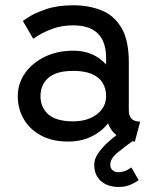

<svg xmlns="http://www.w3.org/2000/svg" viewBox="-20 -538 597 743"><path d="M244.1 9.8Q299.3 9.8 342.3 -13.9Q385.3 -37.6 409.9 -77.4Q434.6 -117.2 434.6 -166Q434.6 -214.8 413.8 -254.6Q393.1 -294.4 354.7 -318.1Q316.4 -341.8 263.7 -341.8Q201.7 -341.8 153.1 -318.1Q104.5 -294.4 76.7 -254.6Q48.8 -214.8 48.8 -166Q48.8 -117.2 71.8 -77.4Q94.7 -37.6 138.4 -13.9Q182.1 9.8 244.1 9.8ZM390.6 -166Q390.6 -136.7 374 -114.7Q357.4 -92.8 328.9 -80.6Q300.3 -68.4 263.7 -68.4Q197.8 -68.4 167.2 -95.2Q136.7 -122.1 136.7 -166Q136.7 -210 167.2 -236.8Q197.8 -263.7 263.7 -263.7Q307.6 -263.7 335.7 -251.5Q363.8 -239.3 377.2 -217.3Q390.6 -195.3 390.6 -166ZM478.5 -110.8V-296.9Q478.5 -382.3 450 -430.4Q421.4 -478.5 372.6 -498Q323.7 -517.6 263.7 -517.6Q201.7 -517.6 158 -502.4Q114.3 -487.3 91.3 -472.2Q68.4 -457 68.4 -457L108.4 -388.2Q108.4 -388.2 128.9 -401.1Q149.4 -414.1 184.3 -427Q219.2 -439.9 263.2 -439.9Q293.9 -439.9 317.6 -432.4Q341.3 -424.8 357.7 -409.2Q374 -393.6 382.3 -369.6Q390.6 -345.7 390.6 -312.5V-228.5L400.4 -219.2V-125L390.6 -110.8Q390.6 -82.5 398.2 -61Q405.8 -39.6 419.9 -24.7Q434.1 -9.8 454.8 -1.2Q475.6 7.3 502 9.8L522.5 -67.4Q500.5 -67.4 489.5 -78.1Q478.5 -88.9 478.5 -110.8ZM488.3 109.9Q476.1 119.1 463.4 123.8Q450.7 128.4 437.5 128.4Q424.3 128.4 415.5 120.6Q406.7 112.8 406.7 99.6Q406.7 75.2 435.8 51.8Q464.8 28.3 504.4 0L465.3 -39.1Q455.1 -32.7 435.5 -18.6Q416 -4.4 395 14.9Q374 34.2 359.4 55.9Q344.7 77.6 344.7 99.6Q344.7 128.9 357.7 147.9Q370.6 167 391.8 176.3Q413.1 185.5 437.5 185.5Q460.9 185.5 478.8 179.2Q496.6 172.9 516.6 159.2Z"/></svg>

Font: Giphurs
Style: Regular
Weight: 400
Version: Version 2.010